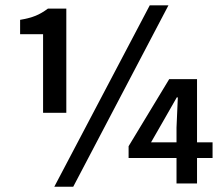

<svg xmlns="http://www.w3.org/2000/svg" viewBox="-20 -686 835 718"><path d="M141.1 -264.2V-558.1H55.2V-611.8Q90.3 -617.7 113 -627Q135.7 -636.2 159.2 -653.8H228V-264.2ZM183.1 12.2 540 -666H609.9L253.9 12.2ZM544.9 -153.8H640.1V-209L645 -321.8H641.1L596.2 -243.2ZM640.1 0V-95.2H460.9V-139.2L612.8 -390.1H716.8V-153.8H774.9V-95.2H716.8V0Z"/></svg>

Font: Source Sans 3 Semibold
Style: Regular
Weight: 600
Designer: Paul D. Hunt
Foundry: Adobe
Version: Version 3.052;hotconv 1.1.0;makeotfexe 2.6.0